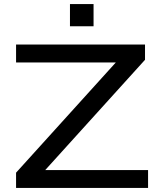

<svg xmlns="http://www.w3.org/2000/svg" viewBox="-20 -924 781 944"><path d="M59 0V-75L583 -654L588 -617H59V-705H693V-630L169 -51L164 -88H708V0ZM324 -795V-904H440V-795Z"/></svg>

Font: Nunito Sans 10pt Expanded Medium
Style: Regular
Weight: 500
Width: 7
Designer: Vernon Adams
Foundry: Vernon Adams
Version: Version 3.101;gftools[0.9.27]